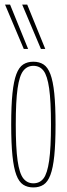

<svg xmlns="http://www.w3.org/2000/svg" viewBox="-20 -810 292 840"><path d="M29 -265Q29 -348 34.5 -401.5Q40 -455 51.5 -485.5Q63 -516 81.5 -528Q100 -540 126 -540Q152 -540 170.5 -528Q189 -516 200.5 -485.5Q212 -455 217.5 -401.5Q223 -348 223 -265Q223 -182 217.5 -128.5Q212 -75 200.5 -44.5Q189 -14 170.5 -2Q152 10 126 10Q100 10 81.5 -2Q63 -14 51.5 -44.5Q40 -75 34.5 -128.5Q29 -182 29 -265ZM49 -265Q49 -163 57 -107Q65 -51 82 -29.5Q99 -8 126 -8Q154 -8 170.5 -29.5Q187 -51 195 -107Q203 -163 203 -265Q203 -368 195 -423.5Q187 -479 170.5 -500.5Q154 -522 126 -522Q99 -522 82 -500.5Q65 -479 57 -423.5Q49 -368 49 -265ZM84 -596 2 -790H24L103 -596ZM159 -596 77 -790H99L178 -596Z"/></svg>

Font: Georama ExtraCondensed Thin
Style: Regular
Weight: 100
Width: 2
Designer: Jean-Baptiste Levee
Foundry: Production Type
Version: Version 1.001